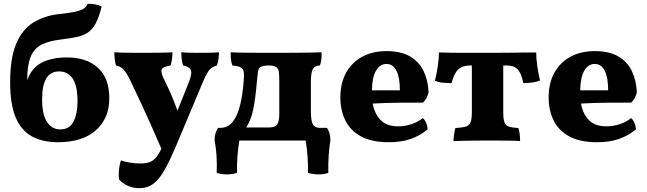

<svg xmlns="http://www.w3.org/2000/svg" viewBox="-20 -734 3380 1003"><path d="M282 9Q202 9 146 -22Q90 -53 61.5 -121.5Q33 -190 33 -303Q33 -432 65 -506.5Q97 -581 153.5 -616Q210 -651 284 -660Q341 -666 371.5 -672.5Q402 -679 416.5 -688.5Q431 -698 438 -714Q459 -715 478.5 -711Q498 -707 511 -700Q497 -644 480 -612Q463 -580 439 -564Q415 -548 381.5 -541Q348 -534 301 -528Q237 -521 197.5 -501Q158 -481 140 -437Q122 -393 122 -314Q144 -378 196.5 -406Q249 -434 330 -434Q432 -434 491.5 -380Q551 -326 551 -220Q551 -116 481 -53.5Q411 9 282 9ZM295 -58Q343 -58 364 -98.5Q385 -139 385 -204Q385 -286 359.5 -323.5Q334 -361 289 -361Q245 -361 222.5 -325.5Q200 -290 200 -215Q200 -136 225.5 -97Q251 -58 295 -58Z M964 -298Q985 -349 977 -367.5Q969 -386 937 -392Q932 -404 929.5 -423Q927 -442 927 -461Q950 -459 976.5 -458.5Q1003 -458 1028 -458Q1053 -458 1077.5 -458.5Q1102 -459 1124 -461Q1124 -446 1121.5 -426.5Q1119 -407 1113 -392Q1088 -385 1074.5 -369.5Q1061 -354 1043 -313L896 37Q867 105 843.5 147Q820 189 798 211Q776 233 754 241Q732 249 706 249Q674 249 645.5 235.5Q617 222 602 203Q599 185 601.5 155.5Q604 126 612 104Q629 110 656 115Q683 120 715 120Q749 120 769.5 109.5Q790 99 807 72Q812 65 823 43Q798 -16 769.5 -79.5Q741 -143 713 -203Q685 -263 661 -313Q646 -344 634 -360Q622 -376 611 -382.5Q600 -389 586 -392Q582 -405 579.5 -424.5Q577 -444 577 -461Q606 -459 644 -458.5Q682 -458 720 -458Q760 -458 805.5 -458.5Q851 -459 881 -461Q881 -443 878 -423Q875 -403 871 -392Q829 -385 824 -369Q819 -353 843 -307Q859 -275 875.5 -236.5Q892 -198 907 -156Z M1218 169Q1193 177 1163.5 177Q1134 177 1112 169Q1114 122 1111 78Q1108 34 1101 -1Q1101 -40 1119 -66H1131Q1171 -66 1196 -98Q1221 -130 1234.5 -185.5Q1248 -241 1253 -311Q1256 -344 1253 -360Q1250 -376 1236.5 -382.5Q1223 -389 1194 -392Q1188 -407 1186.5 -423.5Q1185 -440 1185 -461Q1218 -459 1272 -458.5Q1326 -458 1410 -458Q1487 -458 1536 -458.5Q1585 -459 1614 -459.5Q1643 -460 1660 -461Q1660 -439 1658.5 -423Q1657 -407 1651 -392Q1625 -392 1614.5 -373.5Q1604 -355 1604 -305V-153Q1604 -103 1614.5 -84.5Q1625 -66 1651 -66H1688Q1706 -40 1706 -1Q1700 34 1697 78Q1694 122 1695 169Q1674 177 1644 177Q1614 177 1589 169Q1590 132 1587 88.5Q1584 45 1577 0H1230Q1223 45 1220 88.5Q1217 132 1218 169ZM1322 -309Q1314 -213 1302 -158.5Q1290 -104 1266 -68H1383Q1417 -68 1428 -83.5Q1439 -99 1439 -142V-309Q1439 -347 1436 -363Q1433 -379 1418 -386Q1405 -392 1384 -392Q1376 -392 1365.5 -391Q1355 -390 1346 -386Q1337 -383 1333 -376.5Q1329 -370 1327 -354.5Q1325 -339 1322 -309Z M2011 9Q1921 9 1865 -22Q1809 -53 1783.5 -106Q1758 -159 1758 -225Q1758 -299 1787.5 -353Q1817 -407 1871 -437Q1925 -467 2000 -467Q2074 -467 2121.5 -439.5Q2169 -412 2192.5 -363.5Q2216 -315 2219 -251Q2211 -219 2190 -198Q2140 -198 2068 -197.5Q1996 -197 1927 -193Q1937 -139 1968.5 -106.5Q2000 -74 2060 -74Q2095 -74 2130 -85.5Q2165 -97 2188 -117Q2198 -111 2205.5 -93.5Q2213 -76 2214 -58Q2174 -25 2125 -8Q2076 9 2011 9ZM1999 -400Q1965 -400 1944.5 -365Q1924 -330 1923 -262H2069Q2069 -329 2051 -364.5Q2033 -400 1999 -400Z M2349 3Q2349 -11 2352 -31Q2355 -51 2359 -65Q2392 -67 2411 -72Q2430 -77 2437.5 -94Q2445 -111 2445 -147V-392H2438Q2396 -392 2374 -371.5Q2352 -351 2339 -300Q2314 -300 2292.5 -302Q2271 -304 2252 -312Q2261 -347 2267 -388.5Q2273 -430 2273 -460Q2308 -459 2341 -458.5Q2374 -458 2418.5 -458Q2463 -458 2530 -458Q2589 -458 2632.5 -458.5Q2676 -459 2711.5 -459.5Q2747 -460 2781 -460Q2781 -430 2786.5 -390.5Q2792 -351 2801 -313Q2766 -300 2714 -300Q2703 -352 2684 -372Q2665 -392 2625 -392H2609V-147Q2609 -113 2615 -96Q2621 -79 2638 -73Q2655 -67 2688 -65Q2693 -51 2695 -32Q2697 -13 2697 3Q2675 1 2632.5 0.5Q2590 0 2538 0Q2503 0 2466 0.5Q2429 1 2397.5 1.5Q2366 2 2349 3Z M3099 9Q3009 9 2953 -22Q2897 -53 2871.5 -106Q2846 -159 2846 -225Q2846 -299 2875.5 -353Q2905 -407 2959 -437Q3013 -467 3088 -467Q3162 -467 3209.5 -439.5Q3257 -412 3280.5 -363.5Q3304 -315 3307 -251Q3299 -219 3278 -198Q3228 -198 3156 -197.5Q3084 -197 3015 -193Q3025 -139 3056.5 -106.5Q3088 -74 3148 -74Q3183 -74 3218 -85.5Q3253 -97 3276 -117Q3286 -111 3293.5 -93.5Q3301 -76 3302 -58Q3262 -25 3213 -8Q3164 9 3099 9ZM3087 -400Q3053 -400 3032.5 -365Q3012 -330 3011 -262H3157Q3157 -329 3139 -364.5Q3121 -400 3087 -400Z"/></svg>

Font: Vollkorn ExtraBold
Style: Regular
Weight: 800
Designer: Friedrich Althausen
Foundry: Friedrich Althausen
Version: Version 5.000; ttfautohint (v1.8.3)